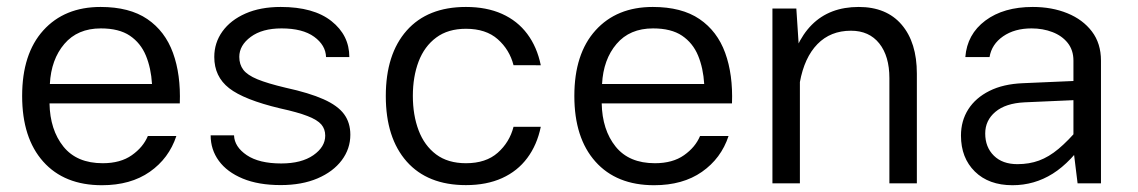

<svg xmlns="http://www.w3.org/2000/svg" viewBox="-20 -530 3290 555"><path d="M123.1 -231.2H499.7Q502.8 -314.5 480 -377.2Q457.2 -439.9 405.8 -474.9Q354.3 -509.9 270.8 -509.9Q166.5 -509.9 105.2 -442.2Q44 -374.5 44 -252.6Q44 -131.1 104.9 -62.9Q165.8 5.4 274.6 5.4Q357.5 5.4 412.9 -33.3Q468.3 -72 489.8 -136.9H407.4Q393.9 -104.5 361.1 -81.4Q328.3 -58.2 276.9 -58.2Q202 -58.2 163.3 -106.3Q124.6 -154.5 123.1 -231.2ZM124.1 -287.1Q127.8 -358.2 166 -403Q204.2 -447.9 271.5 -447.9Q324.1 -447.9 355.4 -426.8Q386.7 -405.6 401.7 -369.3Q416.7 -332.9 419.4 -287.1Z M791.4 -509.9Q732.8 -509.9 689.6 -490.9Q646.5 -471.9 622.9 -439.1Q599.4 -406.3 599.4 -365.3Q599.4 -308.6 642.3 -275.1Q685.2 -241.6 789.8 -216.7Q841.1 -205.5 869.3 -194.4Q897.6 -183.4 908.9 -170.1Q920.1 -156.9 920.1 -137.9Q920.1 -105.3 885.8 -81.4Q851.4 -57.5 792.9 -57.5Q728.9 -57.5 693.3 -81.5Q657.7 -105.6 656.5 -138.8H588.9Q588.9 -97.6 612.6 -65.1Q636.3 -32.6 681.7 -13.8Q727 5 791.4 5Q852.5 5 897.8 -14.3Q943 -33.6 967.9 -66.8Q992.7 -99.9 992.7 -140.6Q992.7 -175.4 974.5 -200.1Q956.4 -224.7 915.2 -243.1Q874.1 -261.5 805.4 -276.5Q753.4 -288.8 724.2 -300.8Q695.1 -312.8 683.4 -328.2Q671.7 -343.6 671.7 -365.6Q671.7 -398.9 704.8 -423.4Q738 -447.9 793.8 -447.9Q854.7 -447.9 888.1 -423.7Q921.4 -399.4 922.5 -365H989.8Q989.8 -428 938.1 -469Q886.5 -509.9 791.4 -509.9Z M1326.9 -509.9Q1216.1 -509.9 1155.6 -441.7Q1095.2 -373.5 1095.2 -252.4Q1095.2 -131.4 1155.6 -63.1Q1216.1 5.1 1326.9 5.1Q1386.5 5.1 1431.2 -15.1Q1475.9 -35.3 1504.1 -73.2Q1532.4 -111 1543.2 -163.4H1464.4Q1452.9 -118.7 1418.8 -88.5Q1384.7 -58.2 1326.9 -58.2Q1274.7 -58.2 1240.6 -83.7Q1206.6 -109.3 1190 -153.3Q1173.4 -197.2 1173.4 -252.9Q1173.4 -308.2 1190 -352.1Q1206.7 -396 1240.9 -421.4Q1275 -446.8 1326.9 -446.8Q1384.7 -446.8 1418.8 -416.6Q1452.9 -386.4 1464.4 -341.6L1543.2 -341.4Q1532.4 -394.2 1504.1 -432Q1475.8 -469.9 1431.1 -489.9Q1386.5 -509.9 1326.9 -509.9Z M1719.3 -231.2H2095.9Q2099 -314.5 2076.2 -377.2Q2053.4 -439.9 2002 -474.9Q1950.5 -509.9 1867 -509.9Q1762.6 -509.9 1701.4 -442.2Q1640.2 -374.5 1640.2 -252.6Q1640.2 -131.1 1701.1 -62.9Q1762 5.4 1870.8 5.4Q1953.7 5.4 2009.1 -33.3Q2064.5 -72 2086 -136.9H2003.6Q1990.1 -104.5 1957.3 -81.4Q1924.5 -58.2 1873.1 -58.2Q1798.2 -58.2 1759.5 -106.3Q1720.8 -154.5 1719.3 -231.2ZM1720.3 -287.1Q1724 -358.2 1762.2 -403Q1800.3 -447.9 1867.7 -447.9Q1920.3 -447.9 1951.6 -426.8Q1982.9 -405.6 1997.9 -369.3Q2012.9 -332.9 2015.6 -287.1Z M2292.2 0V-348.3L2281.9 -505.4H2212.8V0ZM2630.3 -317.1Q2630.3 -407.2 2586.4 -458.6Q2542.6 -509.9 2462.2 -509.9Q2378.1 -509.9 2326.6 -458.3Q2275.1 -406.6 2256.3 -304.5L2292 -291.9Q2305.1 -363.8 2342.9 -402.5Q2380.7 -441.2 2439.8 -441.2Q2492.4 -441.2 2521.7 -404.4Q2550.9 -367.7 2550.9 -304.1V0H2630.3Z M3162.5 -354.8Q3162.5 -404.5 3136.3 -439Q3110.1 -473.5 3065.4 -491.7Q3020.8 -509.9 2965.3 -509.9Q2881.1 -509.9 2828.3 -470.5Q2775.5 -431 2770.4 -365H2840.4Q2846.5 -402.1 2879.6 -425Q2912.7 -447.9 2961.7 -447.9Q2994.5 -447.9 3022.1 -437.3Q3049.7 -426.8 3066.3 -406Q3082.9 -385.1 3082.9 -354.8V-97.6L3094.9 0H3162.5ZM3125.9 -135.7 3099.9 -161.1Q3067.8 -123.1 3039.8 -99.7Q3011.8 -76.3 2983.4 -65.9Q2955.1 -55.5 2921 -55.5Q2877.6 -55.5 2852.8 -80.1Q2827.9 -104.7 2827.9 -144.2Q2827.9 -182 2857.3 -206.7Q2886.7 -231.5 2941.5 -234.2L3118.1 -242V-297.4L2936.6 -289.5Q2880 -287.2 2840.1 -267.2Q2800.2 -247.3 2779 -214.1Q2757.8 -180.8 2757.8 -138.1Q2757.8 -73.6 2798 -34.1Q2838.2 5.4 2906.7 5.4Q2969.9 5.4 3023.1 -28Q3076.4 -61.4 3125.9 -135.7Z"/></svg>

Font: Estedad-FD VF
Style: Regular
Weight: 100
Designer: Amin Abedi
Version: Version 7.3